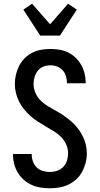

<svg xmlns="http://www.w3.org/2000/svg" viewBox="-20 -1007 540 1035"><path d="M249 8Q224 8 198.5 4Q173 0 150 -10.5Q127 -21 108 -38Q89 -55 76 -76.5Q63 -98 56.5 -123Q50 -148 50 -173V-177H151V-175Q151 -155 157.5 -136.5Q164 -118 178 -104.5Q192 -91 211 -85.5Q230 -80 249 -80Q269 -80 288 -86.5Q307 -93 321 -107.5Q335 -122 341 -141.5Q347 -161 347 -181Q347 -206 336.5 -229Q326 -252 308.5 -269.5Q291 -287 269.5 -300Q248 -313 226.5 -325.5Q205 -338 184 -351.5Q163 -365 144.5 -381.5Q126 -398 110 -417.5Q94 -437 83 -459Q72 -481 66 -505.5Q60 -530 60 -555Q60 -580 66 -605Q72 -630 83.5 -652.5Q95 -675 113 -693Q131 -711 153.5 -722.5Q176 -734 201 -738.5Q226 -743 251 -743Q276 -743 300.5 -739Q325 -735 347.5 -724Q370 -713 388 -695.5Q406 -678 418 -656.5Q430 -635 436 -610.5Q442 -586 442 -561V-558H341V-560Q341 -578 335.5 -596.5Q330 -615 317.5 -628.5Q305 -642 287.5 -648.5Q270 -655 251 -655Q232 -655 214 -648Q196 -641 184 -626Q172 -611 166.5 -592.5Q161 -574 161 -555Q161 -530 171 -506.5Q181 -483 198.5 -465.5Q216 -448 237.5 -435Q259 -422 281 -410Q303 -398 323.5 -384Q344 -370 363 -353.5Q382 -337 397.5 -317.5Q413 -298 424.5 -276Q436 -254 442 -229.5Q448 -205 448 -180Q448 -154 441.5 -129Q435 -104 423 -81.5Q411 -59 391.5 -41Q372 -23 349 -12Q326 -1 300.5 3.5Q275 8 249 8ZM197 -815 106 -955 153 -987 250 -876 347 -987 394 -955 303 -815Z"/></svg>

Font: Iosevka SS18 Semibold
Style: Regular
Weight: 600
Monospace: yes
Designer: Belleve Invis
Foundry: Belleve Invis
Version: Version 25.1.1; ttfautohint (v1.8.4)